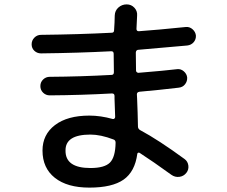

<svg xmlns="http://www.w3.org/2000/svg" viewBox="-20 -815 1040 880"><path d="M394.5 -44.9Q459 -44.9 483.9 -69.8Q508.8 -94.7 509.8 -161.1Q509.8 -172.9 500 -175.8Q441.4 -198.2 394.5 -198.2Q279.3 -198.2 280.3 -125Q279.3 -44.9 394.5 -44.9ZM168 -570.3Q150.4 -570.3 137.7 -582Q125 -593.8 125 -611.8Q125 -629.9 137.7 -642.6Q150.4 -655.3 168 -655.3Q339.8 -657.2 492.2 -665Q502.9 -665 502.9 -676.8Q503.9 -687.5 504.9 -710.4Q505.9 -733.4 505.9 -744.1Q506.8 -766.6 522.9 -780.8Q539.1 -794.9 560.5 -794.9Q582 -794.9 596.2 -779.3Q610.4 -763.7 608.4 -743.2L605.5 -682.6Q605.5 -671.9 616.2 -671.9Q699.2 -677.7 833 -691.4Q849.6 -692.4 862.8 -680.7Q876 -668.9 877.9 -652.3Q878.9 -634.8 867.7 -621.6Q856.4 -608.4 837.9 -606.4Q700.2 -593.8 615.2 -586.9Q603.5 -586.9 602.5 -574.2Q602.5 -519.5 603.5 -491.2Q603.5 -486.3 607.9 -483.4Q612.3 -480.5 616.2 -481.4Q736.3 -491.2 792 -498Q808.6 -500 822.3 -488.3Q835.9 -476.6 837.9 -460Q838.9 -442.4 828.1 -428.7Q817.4 -415 798.8 -413.1Q708 -402.3 619.1 -394.5Q607.4 -392.6 607.4 -382.8Q607.4 -379.9 607.9 -373Q608.4 -366.2 608.4 -363.3Q609.4 -340.8 610.8 -298.3Q612.3 -255.9 612.3 -235.4Q612.3 -224.6 622.1 -218.8Q706.1 -173.8 826.2 -85.9Q840.8 -75.2 843.3 -56.2Q845.7 -37.1 834 -22.5Q821.3 -6.8 801.8 -4.4Q782.2 -2 765.6 -13.7Q680.7 -75.2 620.1 -114.3Q617.2 -116.2 613.8 -115.2Q610.4 -114.3 609.4 -110.4Q598.6 -28.3 546.4 8.3Q494.1 44.9 389.6 44.9Q288.1 44.9 231.4 0Q174.8 -44.9 174.8 -125Q174.8 -198.2 231.9 -241.7Q289.1 -285.2 389.6 -285.2Q441.4 -285.2 497.1 -269.5Q501 -268.6 504.4 -271.5Q507.8 -274.4 507.8 -279.3L504.9 -363.3V-375Q504.9 -386.7 493.2 -386.7Q352.5 -378.9 208 -377.9Q190.4 -377.9 177.7 -390.1Q165 -402.3 165 -420.4Q165 -438.5 177.7 -450.7Q190.4 -462.9 208 -462.9Q350.6 -463.9 491.2 -471.7Q502 -471.7 502 -484.4Q501 -512.7 501 -568.4Q501 -580.1 490.2 -580.1Q338.9 -572.3 168 -570.3Z"/></svg>

Font: Rounded-X Mgen+ 2m medium
Style: Regular
Weight: 500
Designer: [Source Han Sans]
Ryoko NISHIZUKA  (kana & ideographs); Paul D. Hunt (Latin, Greek & Cyrillic); Wenlong ZHANG  (bopomofo
Version: Version 1.059.20150602